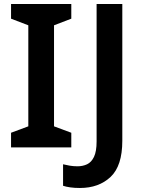

<svg xmlns="http://www.w3.org/2000/svg" viewBox="-20 -734 719 956"><path d="M335 0H35V-73L121 -105V-608L35 -641V-714H335V-641L249 -608V-105L335 -73ZM378 202Q351 202 330 199Q309 196 294 191V84Q310 88 328 91Q346 94 366 94Q392 94 413.5 84Q435 74 448 47Q461 20 461 -30V-714H589V-33Q589 92 530.5 147Q472 202 378 202Z"/></svg>

Font: Noto Sans Malayalam SemiBold
Style: Regular
Weight: 600
Designer: Jelle Bosma - Monotype Design Team
Foundry: Monotype Imaging Inc.
Version: Version 2.104; ttfautohint (v1.8.4.7-5d5b)